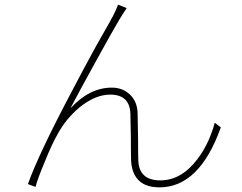

<svg xmlns="http://www.w3.org/2000/svg" viewBox="-20 -787 1040 826"><path d="M519 -743Q515 -737 511 -731Q501 -716 493 -702Q462 -650 394 -526Q322 -396 283 -321Q365 -410 461 -410Q507 -410 538 -381Q571 -351 572 -298L573 -244L574 -191Q574 -125 575 -97Q578 -11 670 -11Q760 -11 829 -102Q856 -137 877 -183Q894 -222 904 -259L930 -239Q838 19 666 19Q598 19 568 -21Q556 -37 550 -58Q545 -75 544 -95Q543 -126 543 -194L542 -246L541 -298Q538 -380 454 -380Q390 -380 322 -325Q264 -276 229 -212Q204 -169 173 -92Q142 -19 133 17L100 5Q146 -124 289 -394Q337 -486 394 -590Q414 -626 436 -664Q443 -677 452 -692L458 -704L464 -714Q480 -745 488 -767L525 -752Q522 -747 519 -743Z"/></svg>

Font: Noto Sans CJK TC Thin
Style: Regular
Weight: 250
Designer: Ryoko NISHIZUKA ???? (kana & ideographs); Paul D. Hunt (Latin, Greek & Cyrillic); Wenlong ZHANG ??? (bopomofo); Sandoll 
Foundry: Adobe Systems Incorporated
Version: Version 1.004 January 19, 2016